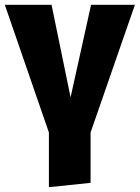

<svg xmlns="http://www.w3.org/2000/svg" viewBox="-30 -553 580 797"><path d="M530 -533 346 -3V206L173 224V-3L-10 -533H184L263 -149L348 -533Z"/></svg>

Font: FiraGO ExtraBold
Style: Regular
Weight: 800
Designer: bBox Type
Foundry: bBox Type GmbH
Version: Version 1.001;PS 001.001;hotconv 1.0.88;makeotf.lib2.5.64775